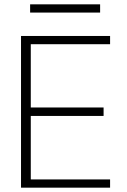

<svg xmlns="http://www.w3.org/2000/svg" viewBox="-20 -866 586 886"><path d="M77 0V-700H488V-662H122V-370H458V-331H122V-38H488V0ZM119 -808V-846H442V-808Z"/></svg>

Font: DM Sans 17pt ExtraLight
Style: Regular
Weight: 250
Version: Version 4.004;gftools[0.9.30]